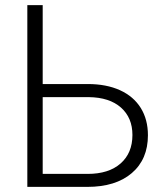

<svg xmlns="http://www.w3.org/2000/svg" viewBox="-20 -731 652 751"><path d="M147 -402.3H323.2Q396 -402.3 449.2 -378.2Q502.4 -354 530.5 -308.8Q558.6 -263.7 558.6 -202.1Q558.6 -107.9 495.6 -54Q432.6 0 321.3 0H86.9V-710.9H147ZM147 -351.1V-50.8H322.8Q405.3 -50.8 451.7 -91.6Q498 -132.3 498 -203.1Q498 -270.5 453.1 -310.3Q408.2 -350.1 327.1 -351.1Z"/></svg>

Font: SteelSelectRoboto
Style: Regular
Weight: 300
Designer: Google
Version: Version 2.137; 2017